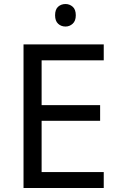

<svg xmlns="http://www.w3.org/2000/svg" viewBox="-20 -935 596 955"><path d="M496 0H97V-714H496V-635H187V-412H478V-334H187V-79H496ZM306 -915Q326 -915 341.5 -901.5Q357 -888 357 -859Q357 -831 341.5 -817Q326 -803 306 -803Q284 -803 269 -817Q254 -831 254 -859Q254 -888 269 -901.5Q284 -915 306 -915Z"/></svg>

Font: Noto Sans Kawi
Style: Regular
Weight: 400
Designer: Fadhl Haqq
Version: Version 1.000